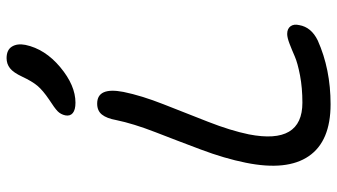

<svg xmlns="http://www.w3.org/2000/svg" viewBox="-244 -786 1039 592"><g transform="rotate(-90 276.0 -490.5)"><path d="M254.9 -777.8Q232.9 -777.8 222.9 -786.1Q212.9 -794.4 215.8 -809.1Q218.8 -823.2 228.5 -832.8Q238.3 -842.3 264.2 -858.9Q293 -878.4 306.9 -895Q320.8 -911.6 335 -941.9Q347.7 -969.2 361.1 -979.7Q374.5 -990.2 392.1 -990.2Q417.5 -990.2 427.7 -973.9Q438 -957.5 433.1 -932.1Q420.4 -871.6 364.3 -824.7Q308.1 -777.8 254.9 -777.8ZM250 8.8Q136.2 8.8 90.1 -58.3Q43.9 -125.5 69.8 -252.9Q83 -318.4 110.4 -391.1Q137.7 -463.9 164.1 -531.7Q190.4 -599.6 201.2 -651.9Q206.5 -681.6 218.3 -696.3Q230 -710.9 252 -710.9Q303.7 -710.9 288.1 -629.9Q276.9 -574.7 250 -506.3Q223.1 -438 196 -368.9Q168.9 -299.8 157.2 -243.2Q125 -78.1 254.9 -78.1Q300.3 -78.1 338.9 -85.4Q377.4 -92.8 397.5 -101.6Q417.5 -110.4 436.5 -117.7Q455.6 -125 466.8 -125Q482.9 -125 490.5 -114.7Q498 -104.5 494.1 -87.9Q487.8 -50.8 446.8 -30.8Q358.4 8.8 250 8.8Z"/></g></svg>

Font: Shantell Sans Normal
Style: Italic
Weight: 400
Italic angle: -11.31°
Designer: Stephen Nixon, Anya Danilova, Shantell Martin
Foundry: Arrow Type
Version: Version 1.006;[559af2be0]